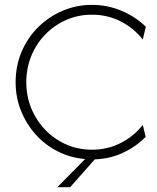

<svg xmlns="http://www.w3.org/2000/svg" viewBox="-20 -655 655 800"><path d="M218.8 125 334.7 7.6Q274.3 2.8 221.2 -24Q168.1 -50.7 128.8 -94.4Q89.6 -138.2 67.4 -193.8Q45.1 -249.3 45.1 -312.5Q45.1 -379.2 69.4 -437.8Q93.8 -496.5 137.5 -540.3Q181.2 -584 239.2 -609.4Q297.2 -634.7 363.2 -634.7Q428.5 -634.7 486.5 -610.1Q544.4 -585.4 587.5 -543.8L575 -490.3Q538.2 -537.5 483.3 -565.6Q428.5 -593.8 363.2 -593.8Q305.6 -593.8 255.9 -571.9Q206.2 -550 168.8 -511.5Q131.2 -472.9 110.4 -421.9Q89.6 -370.8 89.6 -312.5Q89.6 -254.2 110.4 -203.5Q131.2 -152.8 168.8 -113.9Q206.2 -75 255.9 -53.1Q305.6 -31.2 363.2 -31.2Q428.5 -31.2 483.3 -59.4Q538.2 -87.5 575 -134.7L586.8 -84.7Q545.8 -43.1 491.7 -18.1Q437.5 6.9 375 9L272.2 125Z"/></svg>

Font: Afacad Flux ExtraLight
Style: Regular
Weight: 250
Designer: Kristian Moeller
Foundry: Dicotype
Version: Version 1.100